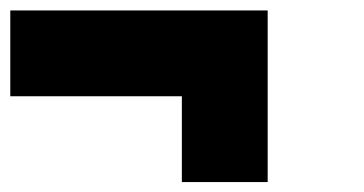

<svg xmlns="http://www.w3.org/2000/svg" viewBox="-20 -187 707 373"><path d="M333.3 0H500V166.7H333.3ZM333.3 -166.7H500V166.7H333.3ZM166.7 -166.7H500V0H166.7ZM0 -166.7H333.3V0H0Z"/></svg>

Font: 0xA000-Pixelated
Style: Pixelated
Weight: 400
Version: Version 0.1